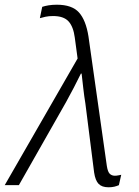

<svg xmlns="http://www.w3.org/2000/svg" viewBox="-64 -785 589 814"><path d="M396 9Q368 9 354 -5.5Q340 -20 335 -54L298 -346Q293 -376 289 -411.5Q285 -447 282 -473H279Q266 -446 249 -413.5Q232 -381 216 -352L16 0H-44L265 -537L253 -626Q247 -672 226.5 -694.5Q206 -717 161 -717Q143 -717 129 -714Q115 -711 105 -708L115 -756Q127 -760 142.5 -762.5Q158 -765 177 -765Q241 -765 270.5 -732.5Q300 -700 311 -631L389 -81Q393 -56 401.5 -48Q410 -40 423 -40Q430 -40 437.5 -41.5Q445 -43 450 -44L440 0Q431 4 420.5 6.5Q410 9 396 9Z"/></svg>

Font: Noto Sans Light
Style: Italic
Weight: 300
Italic angle: -12°
Designer: Monotype Design Team
Foundry: Monotype Imaging Inc.
Version: Version 2.013; ttfautohint (v1.8.4.7-5d5b)